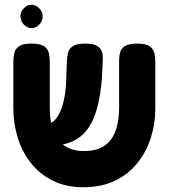

<svg xmlns="http://www.w3.org/2000/svg" viewBox="-20 -768 708 806"><path d="M330 18Q255 18 199.5 -10.5Q144 -39 107.5 -86.5Q71 -134 53.5 -193Q36 -252 36 -314V-508Q36 -528 40 -545.5Q44 -563 60 -574Q76 -585 112 -585Q149 -585 165 -574Q181 -563 185 -545.5Q189 -528 189 -507V-314Q189 -257 204.5 -217Q220 -177 252 -155.5Q284 -134 333 -134Q390 -134 422 -158.5Q454 -183 467 -224Q480 -265 480 -315V-514Q480 -532 484 -548Q488 -564 504.5 -574.5Q521 -585 556 -585Q593 -585 608.5 -573.5Q624 -562 628 -544.5Q632 -527 632 -507V-312Q632 -249 613.5 -190.5Q595 -132 558 -85Q521 -38 464 -10Q407 18 330 18ZM140 -157 134 -248H175Q193 -248 207.5 -261.5Q222 -275 233 -300Q244 -325 250.5 -359.5Q257 -394 258 -437L261 -514Q262 -532 266 -548Q270 -564 286 -574.5Q302 -585 337 -585Q373 -585 389.5 -574Q406 -563 409.5 -545.5Q413 -528 411 -508L408 -442Q403 -376 390 -323Q377 -270 352.5 -233Q328 -196 288.5 -176.5Q249 -157 193 -157ZM112 -650Q94 -650 80 -665Q66 -680 66 -700Q66 -719 80 -733.5Q94 -748 112 -748Q130 -748 144.5 -733.5Q159 -719 159 -700Q159 -680 145 -665Q131 -650 112 -650Z"/></svg>

Font: Fredoka SemiCondensed SemiBold
Style: Regular
Weight: 600
Width: 4
Designer: Ben Nathan
Foundry: Milena B. Brandão, Ben Nathan
Version: Version 2.001